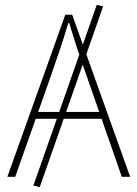

<svg xmlns="http://www.w3.org/2000/svg" viewBox="-20 -720 560 782"><path d="M142 42 116 36 374 -700 400 -694ZM10 0 246 -660H274L510 0H476L338 -396Q317 -456 298.5 -510.5Q280 -565 262 -626H258Q240 -565 221.5 -510.5Q203 -456 182 -396L42 0ZM112 -236V-264H405V-236Z"/></svg>

Font: Source Sans 3 ExtraLight ExtraLight
Style: Regular
Weight: 250
Version: Version 3.052;hotconv 1.1.0;makeotfexe 2.6.0